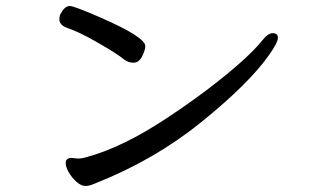

<svg xmlns="http://www.w3.org/2000/svg" viewBox="-20 -644 1040 637"><path d="M264 -27Q249 -27 233.5 -41Q218 -55 208 -72.5Q198 -90 198 -103Q198 -120 217 -120L239 -118Q252 -118 268 -123Q387 -155 535.5 -253.5Q684 -352 784 -442Q827 -481 848 -507.5Q869 -534 884 -534Q902 -534 902 -519Q902 -503 873 -462Q807 -368 650.5 -241Q494 -114 297 -36Q277 -27 264 -27ZM423 -436Q407 -436 394 -445Q370 -465 304.5 -502.5Q239 -540 201 -552Q177 -562 177 -579Q177 -594 183 -601Q195 -624 212 -624Q226 -624 313 -586Q462 -521 462 -491Q462 -478 451.5 -457Q441 -436 423 -436Z"/></svg>

Font: LXGW WenKai Lite Medium
Style: Regular
Weight: 500
Designer: LXGW / Fontworks Inc.
Foundry: LXGW / Fontworks Inc.
Version: Version 1.511; March 25, 2025